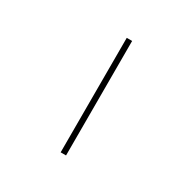

<svg xmlns="http://www.w3.org/2000/svg" viewBox="-124 -661 748 756"><g transform="rotate(30 250.0 -283.5)"><path d="M244.1 -543.9H268.6V-23.4H244.1Z"/></g></svg>

Font: Mgen+ 1m thin
Style: Regular
Weight: 100
Designer: [Source Han Sans]
Ryoko NISHIZUKA  (kana & ideographs); Paul D. Hunt (Latin, Greek & Cyrillic); Wenlong ZHANG  (bopomofo
Version: Version 1.059.20150602